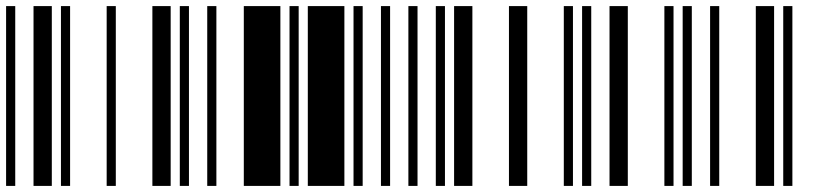

<svg xmlns="http://www.w3.org/2000/svg" viewBox="-20 -610 2680 630"><path d="M0 0V-590H30V0ZM90 0V-590H150V0ZM180 0V-590H210V0Z M330 0V-590H360V0ZM480 0V-590H540V0ZM570 0V-590H600V0Z M660 0V-590H690V0ZM780 0V-590H900V0ZM930 0V-590H960V0Z M990 0V-590H1110V0ZM1140 0V-590H1170V0ZM1230 0V-590H1260V0Z M1320 0V-590H1350V0ZM1410 0V-590H1440V0ZM1470 0V-590H1530V0Z M1650 0V-590H1710V0ZM1830 0V-590H1860V0ZM1890 0V-590H1920V0Z M1980 0V-590H2040V0ZM2160 0V-590H2190V0ZM2220 0V-590H2250V0Z M2310 0V-590H2340V0ZM2460 0V-590H2520V0ZM2550 0V-590H2580V0Z"/></svg>

Font: Libre Barcode 128
Style: Regular
Weight: 400
Version: Version 1.005; ttfautohint (v1.8.3)